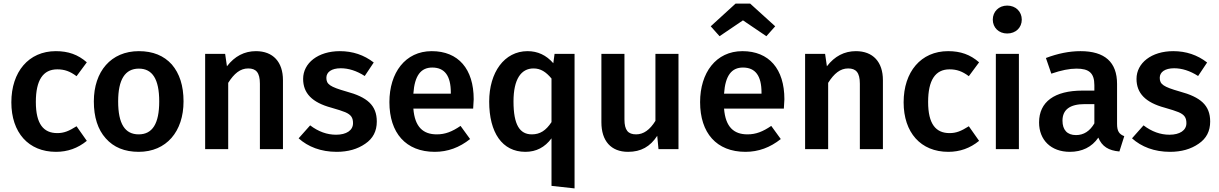

<svg xmlns="http://www.w3.org/2000/svg" viewBox="-20 -828 6766 1066"><path d="M290 -544C139 -544 43 -429 43 -260C43 -92 138 15 291 15C355 15 412 -5 462 -46L405 -127C362 -100 335 -89 298 -89C222 -89 179 -139 179 -262C179 -383 219 -443 298 -443C338 -443 369 -432 405 -405L462 -482C413 -525 359 -544 290 -544Z M751 -544C596 -544 501 -431 501 -265C501 -178 523 -109 567 -60C611 -10 672 15 750 15C904 15 999 -98 999 -265C999 -352 977 -420 934 -470C890 -519 829 -544 751 -544ZM751 -447C826 -447 864 -389 864 -265C864 -141 826 -82 750 -82C674 -82 636 -140 636 -265C636 -386 674 -447 751 -447Z M1401 -544C1337 -544 1283 -516 1240 -460L1230 -529H1119V0H1247V-368C1280 -420 1314 -448 1358 -448C1401 -448 1423 -426 1423 -363V0H1551V-383C1551 -484 1496 -544 1401 -544Z M1867 -544C1746 -544 1663 -478 1663 -390C1663 -311 1712 -259 1820 -230C1855 -220 1880 -212 1897 -205C1929 -191 1940 -175 1940 -144C1940 -104 1903 -80 1846 -80C1796 -80 1748 -97 1702 -132L1638 -60C1690 -13 1762 15 1849 15C1912 15 1965 0 2008 -30C2051 -59 2072 -100 2072 -153C2072 -244 2018 -289 1903 -320C1812 -346 1792 -360 1792 -396C1792 -428 1821 -449 1872 -449C1915 -449 1960 -435 2005 -406L2055 -481C2001 -523 1938 -544 1867 -544Z M2610 -277C2610 -445 2525 -544 2377 -544C2230 -544 2142 -424 2142 -261C2142 -90 2233 15 2394 15C2466 15 2531 -9 2590 -56L2537 -129C2490 -97 2452 -82 2405 -82C2330 -82 2283 -122 2275 -225H2607C2609 -253 2610 -270 2610 -277ZM2483 -308H2275C2282 -409 2317 -453 2380 -453C2449 -453 2483 -407 2483 -314Z M3059 -529 3052 -477C3013 -522 2965 -544 2909 -544C2780 -544 2696 -426 2696 -264C2696 -92 2768 15 2897 15C2957 15 3005 -10 3042 -60V204L3170 218V-529ZM2933 -82C2866 -82 2831 -134 2831 -265C2831 -388 2873 -448 2942 -448C2982 -448 3011 -429 3042 -392V-150C3011 -103 2978 -82 2933 -82Z M3747 -529H3619V-157C3588 -107 3553 -82 3512 -82C3467 -82 3447 -105 3447 -165V-529H3319V-149C3319 -46 3372 15 3467 15C3539 15 3590 -14 3629 -74L3636 0H3747Z M4105 -715 4235 -627 4284 -682 4145 -808H4064L3926 -682L3975 -627ZM4335 -277C4335 -445 4250 -544 4102 -544C3955 -544 3867 -424 3867 -261C3867 -90 3958 15 4119 15C4191 15 4256 -9 4315 -56L4262 -129C4215 -97 4177 -82 4130 -82C4055 -82 4008 -122 4000 -225H4332C4334 -253 4335 -270 4335 -277ZM4208 -308H4000C4007 -409 4042 -453 4105 -453C4174 -453 4208 -407 4208 -314Z M4732 -544C4668 -544 4614 -516 4571 -460L4561 -529H4450V0H4578V-368C4611 -420 4645 -448 4689 -448C4732 -448 4754 -426 4754 -363V0H4882V-383C4882 -484 4827 -544 4732 -544Z M5244 -544C5093 -544 4997 -429 4997 -260C4997 -92 5092 15 5245 15C5309 15 5366 -5 5416 -46L5359 -127C5316 -100 5289 -89 5252 -89C5176 -89 5133 -139 5133 -262C5133 -383 5173 -443 5252 -443C5292 -443 5323 -432 5359 -405L5416 -482C5367 -525 5313 -544 5244 -544Z M5572 -797C5525 -797 5492 -763 5492 -719C5492 -675 5525 -642 5572 -642C5620 -642 5653 -675 5653 -719C5653 -763 5620 -797 5572 -797ZM5509 -529V0H5637V-529Z M6182 -362C6182 -483 6114 -544 5979 -544C5917 -544 5853 -531 5787 -506L5817 -419C5872 -438 5918 -447 5957 -447C6026 -447 6056 -423 6056 -355V-325H5990C5835 -325 5749 -263 5749 -148C5749 -51 5815 15 5920 15C5987 15 6042 -11 6078 -64C6098 -15 6135 8 6195 13L6222 -72C6194 -83 6182 -99 6182 -140ZM5954 -78C5905 -78 5879 -107 5879 -158C5879 -219 5920 -250 6003 -250H6056V-143C6031 -100 5997 -78 5954 -78Z M6494 -544C6373 -544 6290 -478 6290 -390C6290 -311 6339 -259 6447 -230C6482 -220 6507 -212 6524 -205C6556 -191 6567 -175 6567 -144C6567 -104 6530 -80 6473 -80C6423 -80 6375 -97 6329 -132L6265 -60C6317 -13 6389 15 6476 15C6539 15 6592 0 6635 -30C6678 -59 6699 -100 6699 -153C6699 -244 6645 -289 6530 -320C6439 -346 6419 -360 6419 -396C6419 -428 6448 -449 6499 -449C6542 -449 6587 -435 6632 -406L6682 -481C6628 -523 6565 -544 6494 -544Z"/></svg>

Font: Fira Sans Medium
Style: Regular
Weight: 500
Designer: Carrois Corporate & Edenspiekermann AG
Foundry: Carrois Corporate GbR & Edenspiekermann AG
Version: Version 4.203